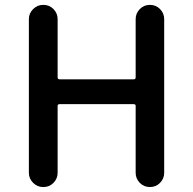

<svg xmlns="http://www.w3.org/2000/svg" viewBox="-20 -756 779 776"><path d="M154.3 0Q130.9 0 113.8 -17.1Q96.7 -34.2 96.7 -57.6V-678.7Q96.7 -702.1 113.8 -719.2Q130.9 -736.3 154.3 -736.3H155.3Q179.7 -736.3 196.3 -719.2Q212.9 -702.1 212.9 -678.7V-443.4Q212.9 -435.5 220.7 -435.5H520.5Q528.3 -435.5 528.3 -443.4V-678.7Q528.3 -702.1 544.9 -719.2Q561.5 -736.3 585.9 -736.3Q610.4 -736.3 627 -719.2Q643.6 -702.1 643.6 -678.7V-57.6Q643.6 -34.2 627 -17.1Q610.4 0 585.9 0Q561.5 0 544.9 -17.1Q528.3 -34.2 528.3 -57.6V-328.1Q528.3 -335 520.5 -335H220.7Q212.9 -335 212.9 -328.1V-57.6Q212.9 -34.2 196.3 -17.1Q179.7 0 155.3 0Z"/></svg>

Font: Gen Jyuu Gothic Medium
Style: Regular
Weight: 500
Designer: [Source Han Sans]
Ryoko NISHIZUKA  (kana & ideographs); Paul D. Hunt (Latin, Greek & Cyrillic); Wenlong ZHANG  (bopomofo
Version: Version 1.002.20150607